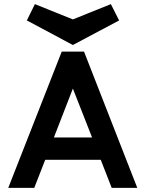

<svg xmlns="http://www.w3.org/2000/svg" viewBox="-20 -910 693 930"><path d="M521 0 468 -136H199L146 0H20L279 -660H387L645 0ZM241 -244H426L333 -481ZM333 -692 110 -811 149 -890 333 -816 517 -890 557 -811Z"/></svg>

Font: Lil Grotesk Bold
Style: Regular
Weight: 700
Designer: Bastien Sozeau
Foundry: NBR — Bastien Sozeau
Version: Version 4.002; ttfautohint (v1.8.4.7-5d5b)